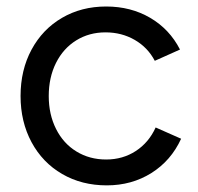

<svg xmlns="http://www.w3.org/2000/svg" viewBox="-20 -547 598 579"><path d="M42 -257.4Q42 -335.8 75.1 -397.3Q108.2 -458.8 166.9 -493.1Q225.6 -527.4 300.1 -527.4Q374.6 -527.4 433 -493.2Q491.4 -459 522.8 -397.6L446.8 -363.6Q425.6 -404 386.2 -426.7Q346.8 -449.4 298.2 -449.4Q248.8 -449.4 209.8 -425.2Q170.8 -401 148.9 -357.3Q127 -313.5 127 -257.3Q127 -202 149 -158.2Q171 -114.3 210.5 -90.2Q249.9 -66 300.2 -66Q350.2 -66 389.5 -91.6Q428.8 -117.2 449.4 -162.6L526.2 -128.6Q495.8 -62.4 436.5 -25.2Q377.2 12 301.9 12Q226.6 12 167.4 -22.3Q108.3 -56.6 75.1 -118.2Q42 -179.9 42 -257.4Z"/></svg>

Font: 寒蝉端黑体 Light
Style: Regular
Weight: 300
Designer: ChillDuanSans {Warren2060}; 
Source Han Sans {Ryoko NISHIZUKA 西塚涼子 (kana, bopomofo & ideographs); Paul D. Hunt (Latin, G
Foundry: ChillType&Adobe
Version: Version 1.300;Glyphs 3.3 (3306)